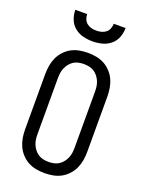

<svg xmlns="http://www.w3.org/2000/svg" viewBox="-175 -1037 850 1127"><g transform="rotate(20 250.0 -473.5)"><path d="M250 8Q223 8 196.5 3Q170 -2 147 -14.5Q124 -27 105.5 -47Q87 -67 76 -91Q65 -115 60.5 -141.5Q56 -168 56 -195V-540Q56 -567 60.5 -593.5Q65 -620 76 -644Q87 -668 105.5 -688Q124 -708 147 -720.5Q170 -733 196.5 -738Q223 -743 250 -743Q277 -743 303.5 -738Q330 -733 353 -720.5Q376 -708 394.5 -688Q413 -668 424 -644Q435 -620 439.5 -593.5Q444 -567 444 -540V-195Q444 -168 439.5 -141.5Q435 -115 424 -91Q413 -67 394.5 -47Q376 -27 353 -14.5Q330 -2 303.5 3Q277 8 250 8ZM250 -62Q267 -62 283.5 -65.5Q300 -69 314 -78Q328 -87 338.5 -100.5Q349 -114 355.5 -129.5Q362 -145 364 -161.5Q366 -178 366 -195V-540Q366 -557 364 -573.5Q362 -590 355.5 -605.5Q349 -621 338.5 -634.5Q328 -648 314 -657Q300 -666 283.5 -669.5Q267 -673 250 -673Q233 -673 216.5 -669.5Q200 -666 186 -657Q172 -648 161.5 -634.5Q151 -621 144.5 -605.5Q138 -590 136 -573.5Q134 -557 134 -540V-195Q134 -178 136 -161.5Q138 -145 144.5 -129.5Q151 -114 161.5 -100.5Q172 -87 186 -78Q200 -69 216.5 -65.5Q233 -62 250 -62ZM250 -815Q220 -815 190.5 -822.5Q161 -830 138 -849Q115 -868 104 -896.5Q93 -925 93 -955H167Q167 -939 173 -924Q179 -909 191 -899.5Q203 -890 218.5 -886Q234 -882 250 -882Q266 -882 281.5 -886Q297 -890 309 -899.5Q321 -909 327 -924Q333 -939 333 -955H407Q407 -925 396 -896.5Q385 -868 362 -849Q339 -830 309.5 -822.5Q280 -815 250 -815Z"/></g></svg>

Font: Iosevka MaddieWtf
Style: Regular
Weight: 400
Monospace: yes
Designer: Belleve Invis
Foundry: Belleve Invis
Version: Version 31.3.0; ttfautohint (v1.8.3)